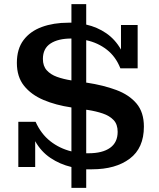

<svg xmlns="http://www.w3.org/2000/svg" viewBox="-20 -802 763 922"><path d="M68 0V-217H151Q177 -159 221.5 -124Q266 -89 323 -75V-286Q248 -297 189 -322Q130 -347 95.5 -390Q61 -433 61 -500Q61 -567 93 -609.5Q125 -652 181 -672.5Q237 -693 308 -693Q316 -693 323 -693V-782H394V-684Q447 -672 490 -642.5Q533 -613 561 -564V-682H641V-474H558Q536 -530 493 -563.5Q450 -597 394 -609V-405H397Q476 -393 538 -370Q600 -347 635.5 -305Q671 -263 671 -194Q671 -91 603 -40Q535 11 422 11Q408 11 394 11V100H323V0Q268 -13 222.5 -43.5Q177 -74 149 -124V0ZM322 -416H323V-617Q259 -617 222.5 -593Q186 -569 186 -519Q186 -485 204.5 -464.5Q223 -444 253.5 -433Q284 -422 322 -416ZM402 -274 394 -275V-66Q400 -66 405 -66Q472 -66 508.5 -92Q545 -118 545 -169Q545 -205 525.5 -225.5Q506 -246 473.5 -257Q441 -268 402 -274Z"/></svg>

Font: Montagu Slab 16pt Medium
Style: Regular
Weight: 500
Designer: Florian Karsten
Foundry: Florian Karsten
Version: Version 1.000; ttfautohint (v1.8.3)